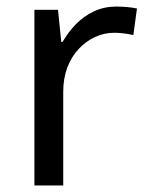

<svg xmlns="http://www.w3.org/2000/svg" viewBox="-20 -566 453 586"><path d="M335 -546Q350 -546 367.5 -544.5Q385 -543 398 -540L387 -459Q374 -462 358.5 -464Q343 -466 329 -466Q298 -466 270 -453Q242 -440 220 -416.5Q198 -393 185.5 -360Q173 -327 173 -286V0H85V-536H157L167 -438H171Q188 -468 212 -492.5Q236 -517 267 -531.5Q298 -546 335 -546Z"/></svg>

Font: lguzrati85
Style: Book
Weight: 400
Designer: Jelle Bosma - Monotype Design Team, Universal Thirst
Foundry: Monotype Imaging Inc.
Version: Version 2.106